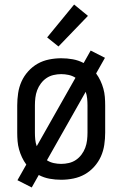

<svg xmlns="http://www.w3.org/2000/svg" viewBox="-20 -785 540 847"><path d="M120 42 57 10 96 -59Q85 -74 77 -91Q69 -108 64 -126Q59 -144 57.5 -162.5Q56 -181 56 -200V-320Q56 -347 60 -374Q64 -401 75 -425.5Q86 -450 104.5 -470.5Q123 -491 146 -504Q169 -517 196 -522.5Q223 -528 250 -528Q276 -528 301 -523.5Q326 -519 349 -507L380 -562L443 -530L404 -461Q415 -446 423 -429Q431 -412 436 -394Q441 -376 442.5 -357.5Q444 -339 444 -320V-200Q444 -173 440 -146Q436 -119 425 -94.5Q414 -70 395.5 -49.5Q377 -29 354 -16Q331 -3 304 2.5Q277 8 250 8Q224 8 199 3.5Q174 -1 151 -13ZM142 -140 313 -442Q299 -451 282.5 -454.5Q266 -458 250 -458Q233 -458 216 -454Q199 -450 185 -440.5Q171 -431 160.5 -417Q150 -403 144 -387Q138 -371 136 -354Q134 -337 134 -320V-200Q134 -185 135.5 -169.5Q137 -154 142 -140ZM250 -62Q267 -62 284 -66Q301 -70 315 -79.5Q329 -89 339.5 -103Q350 -117 356 -133Q362 -149 364 -166Q366 -183 366 -200V-320Q366 -335 364.5 -350.5Q363 -366 358 -380L187 -78Q201 -69 217.5 -65.5Q234 -62 250 -62ZM238 -580 188 -620 307 -765 368 -715Z"/></svg>

Font: Iosevka Term SS14
Style: Regular
Weight: 400
Monospace: yes
Designer: Belleve Invis
Foundry: Belleve Invis
Version: Version 24.1.1; ttfautohint (v1.8.4)